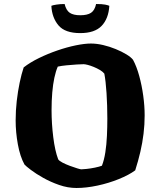

<svg xmlns="http://www.w3.org/2000/svg" viewBox="-20 -937 799 957"><path d="M361 0Q318 0 275 -15Q232 -30 195.5 -50.5Q159 -71 134 -90Q109 -109 102 -117Q80 -157 69 -217.5Q58 -278 58 -337Q58 -386 63.5 -434Q69 -482 78 -525Q87 -568 98 -601Q130 -626 174 -647.5Q218 -669 266 -685.5Q314 -702 358 -711Q402 -720 433 -720Q462 -720 494 -712.5Q526 -705 556.5 -692.5Q587 -680 610 -666Q633 -652 643 -639Q661 -606 674 -558.5Q687 -511 694 -459.5Q701 -408 701 -362Q701 -316 695.5 -270.5Q690 -225 679.5 -180Q669 -135 654 -88Q623 -65 572.5 -44.5Q522 -24 466 -12Q410 0 361 0ZM385 -93Q392 -93 411.5 -95Q431 -97 453 -101.5Q475 -106 488 -111Q499 -139 505 -177.5Q511 -216 513 -260Q515 -304 515 -346Q515 -412 511 -473Q507 -534 500 -570Q492 -580 477.5 -588.5Q463 -597 447 -603.5Q431 -610 417.5 -613.5Q404 -617 397 -617Q386 -617 362 -615.5Q338 -614 312 -611.5Q286 -609 268 -605Q258 -582 251 -549.5Q244 -517 240.5 -476Q237 -435 237 -388Q237 -321 245.5 -253Q254 -185 270 -143Q275 -135 291.5 -126.5Q308 -118 328 -110.5Q348 -103 364.5 -98Q381 -93 385 -93ZM380 -772Q304 -772 271.5 -810.5Q239 -849 236 -908Q242 -911 261 -914Q280 -917 302 -917Q310 -885 328 -873Q346 -861 380 -861Q415 -861 433.5 -873Q452 -885 459 -917Q489 -917 504 -914Q519 -911 525 -908Q521 -844 486.5 -808Q452 -772 380 -772Z"/></svg>

Font: Texturina Medium 12pt Black
Style: Regular
Weight: 900
Version: Version 1.002